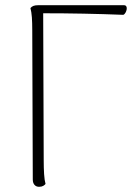

<svg xmlns="http://www.w3.org/2000/svg" viewBox="-20 -709 536 738"><path d="M130 9Q119 9 112.5 1.5Q106 -6 106 -19L104 -592Q104 -622 102.5 -642.5Q101 -663 97 -678Q102 -684 109 -686.5Q116 -689 127 -689H456Q463 -689 465.5 -684.5Q468 -680 467 -673.5Q466 -667 462.5 -660.5Q459 -654 454 -652Q378 -655 301.5 -656.5Q225 -658 146 -658L148 -94Q148 -64 149.5 -40Q151 -16 155 -2Q152 2 146 5.5Q140 9 130 9Z"/></svg>

Font: Arima ExtraLight
Style: Regular
Weight: 250
Designer: Joana Correia and Natanael Gama
Foundry: NDISCOVER
Version: Version 1.101;gftools[0.9.23]